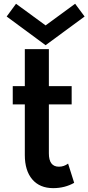

<svg xmlns="http://www.w3.org/2000/svg" viewBox="-20 -958 458 994"><path d="M255.5 16Q315.5 16 364 -11.5L332.5 -111Q311 -95 285 -95Q233 -95 233 -164V-417.5H351V-512H233V-703.5H108.5V-512H46V-417.5H108.5V-155.5Q108.5 -74.5 147.2 -29.2Q186 16 255.5 16ZM216 -724 418 -872.5 369 -938.5 216 -826.5 63 -938.5 14.5 -872.5Z"/></svg>

Font: Spartan SemiBold
Style: Regular
Weight: 600
Designer: Matt Bailey, Mirko Velimirovic
Foundry: Matt Bailey
Version: Version 1.003; ttfautohint (v1.8.3)